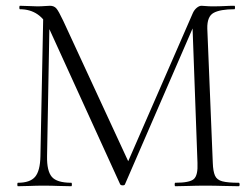

<svg xmlns="http://www.w3.org/2000/svg" viewBox="-20 -645 870 665"><path d="M120 -104 130 -602 152 -600 143 -104Q142 -53 159.5 -32.5Q177 -12 227 -12Q229 -12 229 -6Q229 0 227 0Q205 0 181.5 -1Q158 -2 130 -2Q106 -2 84 -1Q62 0 42 0Q40 0 40 -6Q40 -12 42 -12Q84 -12 101.5 -32.5Q119 -53 120 -104ZM807 -12Q810 -12 810 -6Q810 0 807 0Q783 0 753.5 -1Q724 -2 691 -2Q660 -2 634 -1Q608 0 587 0Q585 0 585 -6Q585 -12 587 -12Q637 -12 651.5 -25Q666 -38 664 -81L646 -574L675 -611L413 -7Q412 -3 405 -3Q398 -3 396 -7L152 -542Q120 -613 49 -613Q47 -613 47 -619Q47 -625 49 -625Q64 -625 81 -624Q98 -623 109 -623Q123 -623 135 -624Q147 -625 153 -625Q167 -625 175 -616Q183 -607 199 -573L428 -78L402 -36L648 -600Q653 -611 661.5 -618Q670 -625 678 -625Q683 -625 693 -624Q703 -623 716 -623Q742 -623 758 -624Q774 -625 792 -625Q794 -625 794 -619Q794 -613 792 -613Q743 -613 720 -600.5Q697 -588 698 -546L717 -81Q718 -52 724.5 -37Q731 -22 750 -17Q769 -12 807 -12Z"/></svg>

Font: Cormorant Infant Light Light
Style: Regular
Weight: 300
Version: Version 4.001